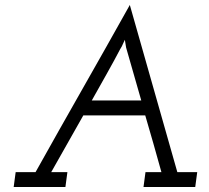

<svg xmlns="http://www.w3.org/2000/svg" viewBox="-20 -752 840 772"><path d="M43 -60 35 0H243L251 -60H186L315 -288H564Q581 -231 597 -174Q613 -117 629 -60H565L557 0H765L773 -60H693Q645 -230 597.5 -396Q550 -562 502 -732Q407 -562 312.5 -396Q218 -230 123 -60ZM349 -348Q376 -396 408 -453Q440 -510 463 -554Q467 -561 469.5 -565Q472 -569 482 -592L487 -561L548 -348Z"/></svg>

Font: Josefin Slab Thin SemiBold
Style: Italic
Weight: 600
Italic angle: -12°
Version: Version 2.000